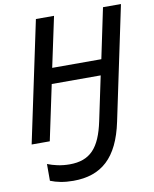

<svg xmlns="http://www.w3.org/2000/svg" viewBox="-102 -790 893 1116"><g transform="rotate(-10 345.0 -232.0)"><path d="M240 250C406 250 506 162 549 -44L690 -714H584L522 -418H232L295 -714H188L37 0H144L213 -326H502L447 -65C415 87 357 152 235 152C184 152 141 141 105 127V226C142 241 185 250 240 250Z"/></g></svg>

Font: Noto Sans Medium
Style: Italic
Weight: 500
Italic angle: -12°
Designer: Monotype Design Team
Foundry: Monotype Imaging Inc.
Version: Version 2.013